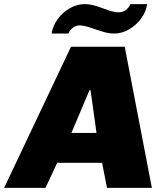

<svg xmlns="http://www.w3.org/2000/svg" viewBox="-64 -913 793 933"><path d="M674 0H456L432 -122H214L157 0H-44L281 -686H542ZM371 -475 283 -267H405L376 -475ZM491 -750Q469 -750 451.5 -754.5Q434 -759 404 -769Q379 -778 361.5 -783Q344 -788 324 -790Q306 -790 291 -779Q276 -768 268 -750H187Q192 -786 215.5 -819Q239 -852 274.5 -872.5Q310 -893 347 -893Q369 -893 388.5 -888Q408 -883 438 -872Q462 -863 479.5 -858Q497 -853 514 -853Q532 -853 547 -864Q562 -875 570 -893H651Q646 -857 622.5 -824Q599 -791 563.5 -770.5Q528 -750 491 -750Z"/></svg>

Font: Chivo Black Italic
Style: Regular
Weight: 900
Italic angle: -8.05°
Designer: Hector Gatti
Foundry: Omnibus-Type
Version: Version 1.007